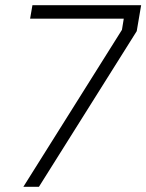

<svg xmlns="http://www.w3.org/2000/svg" viewBox="-20 -720 564 740"><path d="M450 -605 457 -648H96L105 -700H524L507 -600L130 0H70Z"/></svg>

Font: Chakra Petch Light
Style: Italic
Weight: 300
Italic angle: -10°
Designer: Katatrad Aksorn Co.,Ltd.
Foundry: Cadson Demak Co.,Ltd.
Version: Version 1.000; ttfautohint (v1.6)